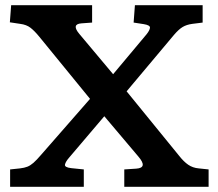

<svg xmlns="http://www.w3.org/2000/svg" viewBox="-20 -720 842 740"><path d="M19 0V-67L57 -71Q74 -73 85.5 -77.5Q97 -82 109 -92.5Q121 -103 139 -124L327 -339L131 -579Q113 -601 97.5 -613Q82 -625 58 -628L18 -634L23 -700H335V-633L294 -630Q254 -627 286 -589L416 -434L545 -588Q557 -603 558 -613Q559 -623 534 -627L495 -633L500 -700H761V-633L721 -628Q699 -625 684 -616Q669 -607 651 -586L468 -368L670 -120Q688 -97 705.5 -85Q723 -73 746 -71L784 -67V0H459V-67L505 -70Q551 -73 513 -117L382 -272L246 -112Q233 -97 230.5 -86Q228 -75 254 -72L303 -67V0Z"/></svg>

Font: Literata 7pt SemiBold
Style: Regular
Weight: 600
Designer: Latin by Veronika Burian and Jose Scaglione. Greek by Irene Vlachou. Cyrillic by Vera Evstafieva.
Foundry: TypeTogether
Version: Version 3.002